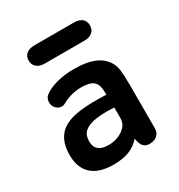

<svg xmlns="http://www.w3.org/2000/svg" viewBox="-141 -660 717 768"><g transform="rotate(-30 217.5 -276.0)"><path d="M278 -247Q259 -248 250 -248Q241 -248 236 -248Q231 -248 225 -248Q173 -248 137.5 -241Q102 -234 79 -219Q30 -187 30 -111Q30 -52 64 -21Q98 10 164 10Q207 10 236.5 -1.5Q266 -13 288 -38Q293 -10 303 0Q313 10 330 10Q353 10 366 -2Q379 -14 379 -35V-226Q379 -280 375.5 -304.5Q372 -329 360 -346Q341 -374 306 -387.5Q271 -401 217 -401Q173 -401 136 -391Q99 -381 77 -364Q64 -353 64 -334Q64 -318 75 -306.5Q86 -295 102 -295Q109 -295 118 -300Q136 -311 159.5 -317Q183 -323 205 -323Q245 -323 261.5 -308.5Q278 -294 278 -257ZM280 -187V-138Q280 -115 265.5 -99.5Q251 -84 230 -76Q209 -68 186 -68Q125 -68 125 -119Q125 -148 141 -162.5Q157 -177 184 -182.5Q211 -188 245 -188Q259 -188 264 -187.5Q269 -187 280 -187ZM128 -562Q104 -562 90.5 -551Q77 -540 77 -520Q77 -501 90.5 -489.5Q104 -478 128 -478H309Q334 -478 347 -489.5Q360 -501 360 -520Q360 -540 347 -551Q334 -562 309 -562Z"/></g></svg>

Font: Beiruti SemiBold
Style: Regular
Weight: 600
Designer: Arlette Boutros
Foundry: Boutros
Version: Version 1.41